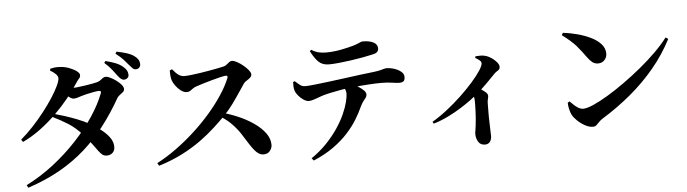

<svg xmlns="http://www.w3.org/2000/svg" viewBox="-53 -1084 5006 1399"><g transform="rotate(-5 2450.0 -385.0)"><path d="M821.2 -677.2Q805.9 -697.7 787.5 -721.6Q769.2 -745.5 734.3 -776.7L743.9 -789.6Q782.6 -780.2 815.6 -767.3Q848.5 -754.4 870.6 -734.8Q887.7 -720.4 894.7 -707Q901.8 -693.6 902.5 -677.2Q903.9 -662.8 894.2 -653.3Q884.5 -643.7 868.2 -642.3Q856.7 -641.6 845.2 -651Q833.8 -660.4 821.2 -677.2ZM909.6 -749.3Q895.3 -766.9 877.9 -786.3Q860.6 -805.8 821 -837L830.6 -850.6Q874.9 -841.5 904.2 -832.3Q933.5 -823.1 955.9 -807.6Q974.7 -794.5 984 -779.9Q993.4 -765.3 994.1 -747.3Q994.9 -730.8 985.5 -720.9Q976.1 -711 961.3 -710.3Q946.4 -709.6 935.5 -720.7Q924.7 -731.8 909.6 -749.3ZM335.9 -439.2Q371.8 -429.5 415.8 -415.2Q459.7 -401 505.8 -383Q551.9 -364.9 590.9 -342.7Q632.3 -319.3 669.1 -291.4Q705.9 -263.5 729.1 -232Q752.3 -200.5 753.7 -165.5Q755.2 -137.4 739 -120.3Q722.8 -103.3 697.6 -102.5Q677.7 -101.8 664 -111.4Q650.4 -121.1 635.4 -141.4Q620.4 -161.7 597.5 -193.1Q574.6 -224.4 536.1 -268.1Q487.6 -322.8 434.7 -356Q381.8 -389.2 321.5 -418.5ZM82.3 -272.3Q128.3 -311.3 173.1 -359.4Q217.9 -407.5 257.5 -458.4Q297.1 -509.4 327.3 -556Q357.5 -602.7 374.7 -639.6Q391.9 -676.4 391.9 -695.3Q391.9 -709.8 375.9 -726Q360 -742.2 335.9 -755.1L338.5 -768.8Q353 -772.2 368.6 -774.5Q384.2 -776.7 408.1 -775.4Q442.1 -774 474.9 -762Q507.7 -749.9 529.3 -733.9Q550.8 -717.8 550.8 -704.7Q550.8 -689 542.6 -680.7Q534.3 -672.4 521.1 -652.7Q487.2 -599.4 441.6 -543.2Q396.1 -486.9 341.4 -433Q286.8 -379.1 224.9 -333.1Q163 -287.1 94.9 -254.6ZM93.3 61.5Q198.9 8.5 293.2 -64.7Q387.4 -137.9 465.8 -221.6Q544.2 -305.3 601.6 -391.7Q659.1 -478.1 689.7 -557.8Q697.5 -577.4 677.5 -576.9Q665.1 -576.6 639 -572Q612.9 -567.4 586.8 -561.3Q560.7 -555.2 546.1 -550.4Q530.1 -545.2 517.2 -541.1Q504.4 -537 489.6 -537Q477.1 -537 458.2 -551Q439.3 -565 418.9 -582.4L437.3 -618.2Q453.8 -615.9 464.2 -615.1Q474.6 -614.4 485 -614.4Q497.7 -614.4 524.5 -617.2Q551.2 -620.1 581.7 -624.8Q612.1 -629.5 637.4 -634.1Q662.7 -638.7 672.7 -641.9Q691.8 -648.6 706.3 -661.8Q720.8 -675.1 737.6 -675.1Q748.6 -675.1 769 -665.1Q789.4 -655 810.6 -639.8Q831.8 -624.6 846.6 -607.1Q861.4 -589.6 861.4 -574.3Q861.4 -561.9 850.3 -552.4Q839.3 -542.9 826.4 -533.7Q813.4 -524.5 806.7 -512.2Q747.2 -407.7 678.5 -318.2Q609.8 -228.7 526 -154.1Q442.2 -79.4 338.3 -20.7Q234.4 38 104.2 81.2Z M1205.3 -680.8 1221.7 -687.6Q1233.1 -673.7 1246.2 -660.3Q1259.3 -646.9 1274.1 -638.6Q1288.9 -630.3 1305.6 -630.3Q1326.5 -630.3 1357.7 -633.9Q1388.9 -637.5 1424.5 -642.8Q1460.1 -648.1 1494.7 -654.4Q1529.3 -660.6 1556.7 -666Q1584.1 -671.4 1598.2 -675Q1611.1 -678 1621.3 -686.5Q1631.4 -695 1641.1 -702.7Q1650.7 -710.3 1661.1 -710.3Q1676.6 -710.3 1699.3 -698Q1721.9 -685.6 1743.7 -667.6Q1765.4 -649.6 1779.9 -631.2Q1794.4 -612.8 1794.4 -600.7Q1794.4 -586.8 1782.4 -576.2Q1770.4 -565.6 1756.4 -557.3Q1742.5 -549 1736.2 -540.2Q1717.7 -513.6 1692.6 -475.4Q1667.4 -437.3 1636.9 -395.5Q1606.4 -353.8 1570.1 -316.4Q1535.8 -281.3 1488.6 -237.8Q1441.5 -194.2 1380 -149.3Q1318.5 -104.5 1240.6 -64.5Q1162.8 -24.6 1067.3 4.7L1055.7 -15.5Q1126.7 -52.5 1196.6 -103.1Q1266.6 -153.6 1332 -213.3Q1397.5 -272.9 1453.4 -337Q1509.2 -401 1551.9 -465.4Q1594.6 -529.8 1618.5 -588.1Q1625.9 -607.5 1607.2 -606.7Q1592.3 -605.3 1563.8 -598.4Q1535.4 -591.5 1501.8 -582.3Q1468.2 -573.1 1438 -563.7Q1407.7 -554.4 1388.9 -547.9Q1372.4 -542.8 1361.5 -534.3Q1350.6 -525.9 1340.6 -519.2Q1330.6 -512.5 1315.9 -512.5Q1294 -512.5 1272.4 -528.7Q1250.8 -544.9 1234.7 -567.3Q1218.5 -589.7 1212.5 -607.8Q1207.8 -623.5 1206.1 -642Q1204.4 -660.5 1205.3 -680.8ZM1520.2 -326.4 1536.1 -346.3Q1604.4 -329.1 1668.6 -302Q1732.7 -274.8 1784.2 -239.3Q1835.7 -203.7 1866 -162.5Q1896.4 -121.3 1896.4 -75.8Q1896.4 -53.1 1880.1 -32.2Q1863.8 -11.3 1834.2 -11.3Q1814.5 -11.3 1798.4 -21.2Q1782.3 -31.2 1767.4 -49.6Q1752.5 -68 1735.4 -93.9Q1709.5 -136.6 1682.7 -177Q1655.8 -217.4 1618 -255.2Q1580.1 -293.1 1520.2 -326.4Z M2092.9 -517.9 2105.4 -522.9Q2124.7 -504.9 2140.9 -492.6Q2157.1 -480.3 2180 -480.3Q2200.2 -480.3 2244 -485Q2287.7 -489.7 2344.8 -496.8Q2401.9 -503.9 2463 -512Q2524.1 -520.1 2579.8 -527.5Q2635.5 -534.8 2676.1 -539.1Q2709.9 -542.8 2729.6 -547.6Q2749.4 -552.3 2759.7 -555.7Q2770.1 -559 2774.7 -559Q2806.8 -559 2836.5 -549.2Q2866.2 -539.3 2885.6 -522.8Q2905 -506.4 2905 -485.6Q2905 -461.1 2894.4 -452.9Q2883.8 -444.8 2863 -444.8Q2846.4 -444.8 2811.5 -450.2Q2776.5 -455.6 2733 -455.6Q2693.2 -455.6 2636.1 -452Q2579 -448.4 2516.8 -441.9Q2478.8 -438.3 2434.6 -430.6Q2390.5 -422.9 2352.3 -414.4Q2314.2 -405.9 2293.6 -399Q2268.7 -391.1 2242.8 -380.9Q2216.9 -370.6 2194.6 -370.3Q2178.3 -370.3 2158 -383.5Q2137.8 -396.6 2121.4 -415.9Q2104.9 -435.1 2099.2 -451.8Q2093.8 -465.6 2092.8 -482.8Q2091.8 -499.9 2092.9 -517.9ZM2193.6 65.1 2178.9 47.4Q2244.4 2.4 2293.1 -49.1Q2341.9 -100.5 2376.6 -152.6Q2411.3 -204.6 2432.7 -252.8Q2454.2 -301 2463.7 -339.6Q2473.3 -378.2 2473.3 -401.4Q2473.3 -416.4 2466.5 -432Q2459.6 -447.5 2442.8 -462.9L2509.6 -473.1Q2539.4 -456.9 2563.6 -441.6Q2587.9 -426.4 2602.6 -411.3Q2617.4 -396.3 2617.4 -380.9Q2617.4 -368.5 2610 -358.4Q2602.5 -348.3 2591.5 -334.6Q2580.5 -321 2568.7 -296.1Q2549.7 -253.7 2520.4 -205.5Q2491.1 -157.4 2446.8 -108.7Q2402.6 -60 2340.5 -15.5Q2278.3 29 2193.6 65.1ZM2689.5 -668.1Q2660.1 -661.2 2617.4 -653.2Q2574.8 -645.2 2528.4 -638.6Q2481.9 -632.1 2439.1 -627.7Q2396.3 -623.3 2364.5 -623.3Q2317.4 -623.3 2289.1 -650.6Q2260.9 -677.8 2234 -731.3L2244.4 -740.4Q2275.3 -721.4 2301.7 -716.3Q2328.2 -711.3 2353.2 -711.3Q2389.9 -711.3 2425.9 -716.4Q2461.9 -721.4 2493 -729Q2524.1 -736.5 2544.5 -741.5Q2569.9 -748.5 2584.4 -754.7Q2598.8 -760.8 2607.5 -764.7Q2616.2 -768.6 2622.8 -768.6Q2672.9 -768.6 2702.1 -753.2Q2731.3 -737.7 2731.3 -708.4Q2731.3 -693.6 2722.4 -683.6Q2713.5 -673.5 2689.5 -668.1Z M3429.9 -577.1 3432.9 -589Q3449.3 -590.1 3468.2 -590.6Q3487.1 -591.1 3506.4 -585.3Q3529.2 -578.9 3551.2 -563.5Q3573.2 -548.1 3587.5 -530.3Q3601.7 -512.4 3601.7 -497.3Q3601.7 -485.2 3596 -479Q3590.3 -472.8 3581.1 -467.5Q3571.9 -462.1 3560.9 -451.8Q3536.2 -426.6 3498.3 -387.8Q3460.4 -349.1 3414.2 -310.3Q3397.7 -296.3 3365.7 -272.5Q3333.7 -248.8 3290.3 -221.6Q3247 -194.4 3195.4 -168.9Q3143.8 -143.5 3087.9 -126.6L3079.5 -140.5Q3134.1 -172.4 3189.8 -216.1Q3245.6 -259.7 3296.6 -307.9Q3347.5 -356.2 3387.2 -401.3Q3426.8 -446.3 3450 -481.9Q3473.1 -517.4 3473.1 -535.4Q3473.1 -546.7 3458.5 -558.4Q3443.9 -570.1 3429.9 -577.1ZM3379 -332.1 3421.5 -367.4Q3452.1 -345.6 3476 -328.5Q3499.9 -311.4 3499.9 -294.8Q3499.9 -284.2 3496.6 -272.5Q3493.2 -260.9 3492.2 -243.2Q3490.9 -193.8 3491.5 -144.8Q3492.1 -95.8 3493.8 -57.4Q3495.6 -19 3495.6 -0.4Q3495.6 24.3 3483.3 41.1Q3471 58 3446.8 58Q3413.8 58 3398.1 32.6Q3382.4 7.2 3382.4 -24.6Q3382.4 -35.4 3385.3 -49.5Q3388.2 -63.7 3389.9 -82Q3394.1 -113.1 3396 -141.5Q3397.8 -169.8 3398.8 -194.1Q3399.8 -218.5 3400 -237.6Q3400.1 -256.7 3399.8 -269.7Q3399.6 -288.8 3394.1 -302.7Q3388.6 -316.6 3379 -332.1Z M4082.5 -703.9Q4133.9 -698 4187.2 -683.8Q4240.5 -669.6 4285.2 -647.7Q4329.9 -625.8 4357.1 -595.2Q4384.3 -564.6 4384.3 -525.7Q4384.3 -498.9 4366.3 -479Q4348.2 -459.1 4319.2 -459.1Q4294.7 -459.1 4277.6 -472.5Q4260.4 -485.8 4241.1 -512.2Q4223.1 -536.8 4207.9 -557.1Q4192.7 -577.4 4175.2 -597.2Q4157.8 -617 4133.5 -638.7Q4109.3 -660.5 4072.9 -687.5ZM4824.8 -604.9 4843.2 -592.5Q4786.6 -483.2 4707.5 -387.7Q4628.4 -292.3 4530.1 -209.7Q4431.8 -127.2 4316 -55.7Q4300.3 -45.9 4289 -33.6Q4277.8 -21.4 4267.5 -12.1Q4257.2 -2.8 4242.1 -2.8Q4213.9 -2.8 4183.6 -19.4Q4153.2 -36 4129.3 -59.1Q4105.4 -82.2 4094.7 -101.7Q4085.5 -119.3 4079.3 -145.6Q4073 -171.8 4073.2 -193L4087 -201.8Q4098.9 -190.3 4114 -175.6Q4129.2 -160.8 4146.9 -150.3Q4164.6 -139.9 4182.5 -139.9Q4209.4 -139.9 4256.8 -160.6Q4304.1 -181.3 4364.4 -217.3Q4424.7 -253.3 4490 -300Q4555.3 -346.6 4618.7 -398.8Q4682.2 -451 4735.6 -504.1Q4789 -557.2 4824.8 -604.9Z"/></g></svg>

Font: Noto Serif SC
Style: Regular
Weight: 200
Designer: Ryoko NISHIZUKA 西塚涼子 (kana & ideographs); Frank Grießhammer (Latin, Greek & Cyrillic); Wenlong ZHANG 张文龙 (bopomofo); San
Foundry: Adobe
Version: Version 2.001;hotconv 1.1.0;makeotfexe 2.6.0